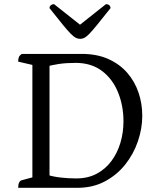

<svg xmlns="http://www.w3.org/2000/svg" viewBox="-20 -899 756 919"><path d="M67 0Q67 -16 71.5 -25Q76 -34 83 -36L150 -54L135 -38V-602L149 -585L67 -604Q67 -618 70.5 -626Q74 -634 84 -641H371Q444 -641 498.5 -616.5Q553 -592 589 -550.5Q625 -509 643 -456Q661 -403 661 -345Q661 -284 640 -222.5Q619 -161 579 -111Q539 -61 481.5 -30.5Q424 0 350 0ZM345 -45Q401 -45 443 -67.5Q485 -90 513.5 -128.5Q542 -167 556.5 -216Q571 -265 571 -318Q571 -393 545 -457Q519 -521 468 -559.5Q417 -598 342 -598Q298 -598 263 -593Q228 -588 204 -580L217 -595V-48L207 -62Q236 -53 272 -49Q308 -45 345 -45ZM364 -713Q353 -713 343 -718Q333 -723 318.5 -737.5Q304 -752 280 -781.5Q256 -811 217 -860Q217 -868 223 -873.5Q229 -879 239 -879L374 -772H352L487 -879Q498 -879 503.5 -873.5Q509 -868 509 -860Q470 -811 446 -781.5Q422 -752 408 -737.5Q394 -723 384 -718Q374 -713 364 -713Z"/></svg>

Font: Pitagon Serif
Style: Regular
Weight: 400
Designer: Travis Tran
Foundry: Pitagon
Version: Version 1.000;gftools[0.9.26]